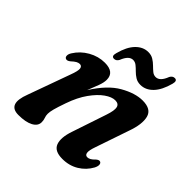

<svg xmlns="http://www.w3.org/2000/svg" viewBox="-178 -780 923 923"><g transform="rotate(45 284.0 -318.0)"><path d="M55.5 -342Q47.5 -345 46.8 -355.2Q46 -365.5 54 -378.5Q77.5 -416.5 117.2 -439Q157 -461.5 200.5 -461.5Q265 -461.5 265 -409.5Q265 -390.5 255.5 -365.2Q246 -340 233 -307.5Q286.5 -393 346.8 -427.2Q407 -461.5 457.5 -461.5Q516.5 -461.5 527 -420.2Q537.5 -379 513.5 -312.5L456 -144Q443.5 -109 446 -94.5Q448.5 -80 462 -80Q470 -80 478.8 -84.8Q487.5 -89.5 500 -102.5Q512.5 -113 521 -108.5Q527.5 -105.5 528.5 -95.8Q529.5 -86 522 -71Q501.5 -33.5 465.2 -11.5Q429 10.5 382.5 10.5Q329 10.5 316.2 -23Q303.5 -56.5 323.5 -115L382 -289.5Q396.5 -332 391.8 -350.5Q387 -369 363.5 -369Q340.5 -369 311.5 -348.8Q282.5 -328.5 254 -288.8Q225.5 -249 205 -190Q190.5 -148.5 185 -127.5Q179.5 -106.5 179.5 -93.5Q179.5 -80.5 183.8 -69.2Q188 -58 188 -44Q188 -19 160.5 -4.2Q133 10.5 84 10.5Q7.5 10.5 46.5 -90.5L123.5 -304Q138 -342.5 135.8 -357.2Q133.5 -372 119.5 -372Q111 -372 101.5 -366.8Q92 -361.5 78 -348.5Q64.5 -338 55.5 -342ZM396 -506.5Q376 -506.5 361.2 -515.8Q346.5 -525 334.8 -537Q323 -549 311.8 -558Q300.5 -567 287 -567Q259 -567 241 -521Q232.5 -505.5 218 -505.5Q199 -505.5 206.5 -532Q221 -588 249 -616.8Q277 -645.5 312 -645.5Q332.5 -645.5 347.2 -636.2Q362 -627 373.8 -615.2Q385.5 -603.5 396.8 -594.2Q408 -585 421.5 -585Q450 -585 467.5 -631.5Q476 -647 490.5 -647Q509 -647 502 -620.5Q487 -564 459.2 -535.2Q431.5 -506.5 396 -506.5Z"/></g></svg>

Font: Fraunces 72pt S050 SemiBold
Style: Italic
Weight: 600
Italic angle: -16°
Version: Version 1.000; ttfautohint (v1.8.3)